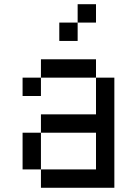

<svg xmlns="http://www.w3.org/2000/svg" viewBox="-20 -888 648 908"><path d="M434 -520.8H173.6V-607.6H434ZM434 -260.4H173.6V-347.2H434V-520.8H520.8V0H173.6V-86.8H434ZM173.6 -86.8H86.8V-260.4H173.6ZM173.6 -434H86.8V-520.8H173.6ZM347.2 -868.1H434V-781.2H347.2ZM260.4 -781.2H347.2V-694.4H260.4Z"/></svg>

Font: 8-bit Operator+
Style: Regular
Weight: 400
Designer: GrandChaos9000
Foundry: Grand Chaos Productions
Version: Version 1.2.0 - April 24, 2014